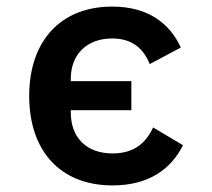

<svg xmlns="http://www.w3.org/2000/svg" viewBox="-20 -548 640 580"><path d="M320 12.1C429.7 12.1 497.2 -37.6 532.7 -109.4L442.5 -163C420.5 -115.4 384.2 -84.5 320.3 -84.5C240.1 -84.5 193.9 -133.2 193.9 -208.1V-215.2H376.8V-302.9H193.9V-310.7C193.9 -383.5 242.5 -431.8 318.9 -431.8C378.9 -431.8 413.7 -401.3 432.2 -354.4L526.3 -404.5C492.2 -477.6 427.6 -528.1 318.9 -528.1C163 -528.1 68.2 -424 68.2 -258.2C68.2 -92.3 161.9 12.1 320 12.1Z"/></svg>

Font: Margiela Mono SemiBold
Style: Regular
Weight: 600
Designer: Mike Abbink, Paul van der Laan, Pieter van Rosmalen
Foundry: Bold Monday
Version: Version 2.003 2021